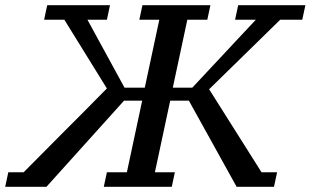

<svg xmlns="http://www.w3.org/2000/svg" viewBox="-66 -720 1197 740"><path d="M412 -332H482L423 -56H346L334 0H596L608 -56H531L590 -332H662L846 0H990L1002 -56H942L740 -376L1014 -644H1099L1111 -700H852L840 -644H920L675 -382H600L656 -644H733L745 -700H483L471 -644H548L492 -382H414L271 -644H346L358 -700H116L104 -644H182L346 -379L332 -365L295.5 -328L244 -276L185 -217L25 -56H-34L-46 0H113Z"/></svg>

Font: PT Serif Caption
Style: Italic
Weight: 400
Italic angle: -12°
Designer: A.Korolkova, O.Umpeleva, V.Yefimov
Foundry: ParaType Ltd
Version: Version 1.000W OFL